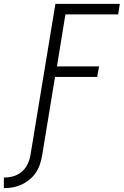

<svg xmlns="http://www.w3.org/2000/svg" viewBox="-124 -755 644 998"><path d="M-104 223V168Q-80 168 -56 161.5Q-32 155 -12.5 139Q7 123 18.5 100Q30 77 34 53L164 -735H499L490 -680H216L172 -410H391L381 -355H162L95 53Q91 76 83.5 99Q76 122 62.5 142Q49 162 29 178.5Q9 195 -13 205Q-35 215 -58 219Q-81 223 -104 223Z"/></svg>

Font: Iosevka Term Curly Light
Style: Italic
Weight: 300
Italic angle: -9°
Designer: Belleve Invis
Foundry: Belleve Invis
Version: Version 32.3.0